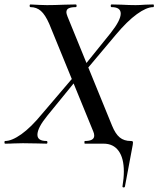

<svg xmlns="http://www.w3.org/2000/svg" viewBox="-41 -645 711 862"><path d="M-18 -12Q12 -12 55 -42.5Q98 -73 148 -134L299 -311L312 -298L171 -125Q127 -71 127 -40Q127 -12 168 -12Q172 -12 172 -6Q172 0 168 0Q140 0 126 -1L62 -2L19 -1Q8 0 -18 0Q-21 0 -21 -6Q-21 -12 -18 -12ZM318 -326 456 -497Q501 -554 501 -584Q501 -613 460 -613Q456 -613 456 -619Q456 -625 460 -625L504 -624Q540 -622 568 -622Q585 -622 611 -624L647 -625Q650 -625 650 -619Q650 -613 647 -613Q617 -613 573.5 -581.5Q530 -550 479 -489L331 -313ZM340 -12Q382 -12 382 -36Q382 -45 378 -54L180 -538Q162 -579 142.5 -596Q123 -613 96 -613Q92 -613 92 -619Q92 -625 96 -625Q109 -625 135 -623L170 -622Q202 -622 250 -624L299 -625Q303 -625 303 -619Q303 -613 299 -613Q279 -613 268 -608Q257 -603 257 -590Q257 -584 262 -571L462 -81Q477 -44 496.5 -28Q516 -12 546 -12Q552 -12 554 -10.5Q556 -9 556 -5L555 5L520 192Q519 197 513.5 196.5Q508 196 509 191Q515 155 515 125Q515 65 491.5 32.5Q468 0 424 0H340Q338 0 338 -6Q338 -12 340 -12Z"/></svg>

Font: Cormorant Garamond SemiBold
Style: Italic
Weight: 600
Italic angle: -10°
Designer: Christian Thalmann (Catharsis Fonts)
Foundry: Catharsis Fonts
Version: Version 4.000